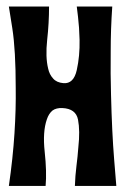

<svg xmlns="http://www.w3.org/2000/svg" viewBox="-20 -582 392 602"><path d="M133.8 -561.5Q133.8 -509.8 127.9 -457Q122.1 -403.3 130.9 -367.2Q134.8 -348.6 146.5 -335.9Q157.2 -323.2 178.7 -321.3Q210.9 -318.4 220.7 -362.3Q230.5 -406.2 229.5 -457Q228.5 -497.1 224.6 -529.3Q220.7 -561.5 220.7 -561.5Q257.8 -561.5 332 -561.5Q327.1 -492.2 327.1 -420.9Q326.2 -350.6 328.1 -285.2Q331.1 -165 337.9 -82Q344.7 1 344.7 1Q301.8 1 214.8 1Q215.8 -30.3 219.7 -61.5Q223.6 -91.8 225.6 -120.1Q231.4 -171.9 224.6 -207Q217.8 -241.2 175.8 -243.2Q156.2 -244.1 144.5 -235.4Q132.8 -225.6 127 -208Q113.3 -168.9 120.1 -106.4Q127 -43 123 1Q85 1 7.8 1Q20.5 -86.9 25.4 -164.1Q30.3 -241.2 29.3 -305.7Q29.3 -424.8 18.6 -493.2Q7.8 -561.5 7.8 -561.5Q39.1 -561.5 71.3 -561.5Q102.5 -561.5 133.8 -561.5Z"/></svg>

Font: Urkiola
Style: Regular
Weight: 400
Designer: Eneko Palencia
Version: Version 1.0